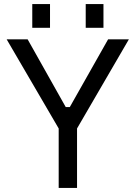

<svg xmlns="http://www.w3.org/2000/svg" viewBox="-20 -932 673 952"><path d="M140 -794V-912H228V-794ZM405 -794V-912H493V-794ZM271 0V-295L13 -737H117L306 -401H326L516 -737H619L362 -295V0Z"/></svg>

Font: Tomorrow
Style: Regular
Weight: 400
Designer: Tony de Marco, Monica Rizzolli
Foundry: Just in Type
Version: Version 2.002